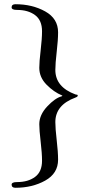

<svg xmlns="http://www.w3.org/2000/svg" viewBox="-20 -735 413 909"><path d="M272 -279Q277 -281 274 -283Q235 -299 200.5 -334Q166 -369 166 -414Q166 -442 172.5 -497Q179 -552 179 -587Q179 -639 146 -663.5Q113 -688 61 -688Q35 -688 35 -700Q35 -715 53 -715Q133 -715 194 -681Q255 -647 255 -582Q255 -546 248.5 -490Q242 -434 242 -404Q242 -323 337 -288Q339 -287 342 -287Q345 -287 346.5 -286Q348 -285 348 -282Q348 -277 337 -273Q242 -238 242 -157Q242 -127 248.5 -71Q255 -15 255 21Q255 86 194 120Q133 154 53 154Q35 154 35 139Q35 127 61 127Q113 127 146 102.5Q179 78 179 26Q179 -9 172.5 -64Q166 -119 166 -147Q166 -191 203.5 -231Q241 -271 272 -279Z"/></svg>

Font: EB Garamond 08
Style: Regular
Weight: 400
Version: Version 0.016 ; ttfautohint (v1.5)